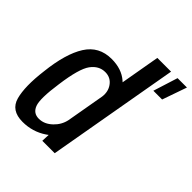

<svg xmlns="http://www.w3.org/2000/svg" viewBox="-211 -929 1077 1077"><g transform="rotate(45 327.5 -391.0)"><path d="M292.5 0 294.5 -48.5Q288.5 -44 282 -39.5Q218 3.5 139 3.5Q47.5 3.5 27 -71.8Q6.5 -147 23.5 -282Q40.5 -437 92 -518.5Q143.5 -600 243.5 -600Q322.5 -600 372 -557Q375.5 -554 379 -550.5L420 -785H529L391 0ZM314.5 -185.5 354.5 -413.5Q360 -456 338 -487.5Q313.5 -522.5 270 -522.5Q220 -522.5 186.5 -476.8Q153 -431 134 -290Q115 -159 130.8 -116.2Q146.5 -73.5 191 -73.5Q234.5 -73.5 271 -108.5Q305 -141 314.5 -185.5ZM534.5 -639 580.5 -785H655L604 -639Z"/></g></svg>

Font: Anybody Medium
Style: Italic
Weight: 500
Italic angle: -10°
Designer: Tyler Finck
Foundry: Etcetera Type Company
Version: Version 1.010; ttfautohint (v1.8.3) -l 8 -r 50 -G 200 -x 14 